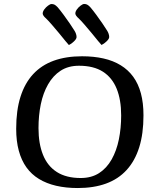

<svg xmlns="http://www.w3.org/2000/svg" viewBox="-20 -936 793 969"><path d="M372.1 13Q312.7 13 263.6 1.6Q214.5 -9.8 176.8 -32.8Q139 -55.7 113.5 -91.2Q88.1 -126.7 74.9 -175.2Q61.7 -223.7 61.7 -286.1Q61.7 -379.1 83.4 -447.6Q105 -516 147.1 -561.6Q189.1 -607.1 251.1 -629.6Q313 -652 394 -652Q453.5 -652 502.4 -640.9Q551.4 -629.9 589.1 -606.7Q626.9 -583.6 652.5 -548.4Q678.1 -513.3 691.1 -464.8Q704.1 -416.3 704.1 -353.9Q704.1 -260.9 682.5 -192.3Q660.9 -123.6 618.8 -77.8Q576.8 -31.9 514.8 -9.4Q452.8 13 372.1 13ZM387.4 -37.6Q441.5 -37.6 480.1 -62.4Q518.6 -87.3 543.5 -131.4Q568.3 -175.5 579.9 -232.5Q591.5 -289.4 591.5 -353.4Q591.5 -432.2 568.8 -488.2Q546.1 -544.2 499.4 -574.2Q452.6 -604.2 378.5 -604.2Q324.6 -604.2 286.1 -579.2Q247.6 -554.2 222.6 -510.2Q197.5 -466.3 185.9 -409.8Q174.3 -353.3 174.3 -289.4Q174.3 -211 197.1 -154.5Q219.8 -97.9 267 -67.8Q314.3 -37.6 387.4 -37.6ZM492.4 -709Q488.9 -712.1 474.9 -729.3Q460.9 -746.5 442.4 -769.2Q423.8 -791.8 405.6 -812.6Q387.4 -833.4 376.6 -843.7Q369.2 -849.8 364.7 -856.4Q360.2 -863 360.2 -867.9Q360.2 -877.6 368.3 -888.8Q376.3 -899.9 387.2 -907.9Q398.1 -916 404.7 -916Q413.3 -916 419.7 -912.8Q426.1 -909.7 435.6 -899.8Q450 -883 466.1 -861Q482.3 -839 496.9 -817.7Q511.6 -796.3 520.8 -781.1Q525 -774.6 528 -766.1Q531.1 -757.6 531.1 -749.3Q531.1 -739.8 517.8 -727.2Q504.6 -714.6 492.4 -709ZM327.7 -708.7Q324.2 -711.8 310.2 -729Q296.2 -746.2 277.7 -768.9Q259.1 -791.5 240.9 -812.3Q222.7 -833.1 211.9 -843.4Q204.5 -849.5 200 -856.1Q195.5 -862.7 195.5 -867.6Q195.5 -877.3 203.5 -888.5Q211.6 -899.6 222.5 -907.6Q233.4 -915.7 240 -915.7Q248.6 -915.7 255 -912.5Q261.4 -909.4 270.9 -899.5Q285.3 -882.7 301.4 -860.7Q317.5 -838.7 332.2 -817.4Q346.9 -796 356.1 -780.8Q360.3 -774.3 363.3 -765.8Q366.4 -757.3 366.4 -749Q366.4 -739.5 353.1 -726.9Q339.9 -714.3 327.7 -708.7Z"/></svg>

Font: Briem Hand Thin
Style: Regular
Weight: 100
Designer: Gunnlaugur SE Briem, Eben Sorkin
Foundry: Sorkin Type Co.
Version: Version 1.003